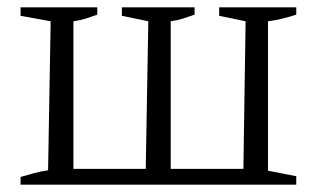

<svg xmlns="http://www.w3.org/2000/svg" viewBox="-20 -503 864 523"><path d="M36 0V-21Q54 -26 71.5 -31Q89 -36 111 -39L118 -445L36 -460V-483H245V-463Q228 -457 214 -452.5Q200 -448 180 -445V-43H377L384 -445L312 -460V-483H510V-463Q492 -457 478.5 -452.5Q465 -448 445 -445V-43H643L649 -445L577 -460V-483H787V-463Q768 -457 750 -452.5Q732 -448 710 -445V-38L787 -23V0Z"/></svg>

Font: Piazzolla 24pt Light
Style: Regular
Weight: 300
Designer: Juan Pablo del Peral
Foundry: Huerta Tipografica
Version: Version 2.005